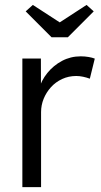

<svg xmlns="http://www.w3.org/2000/svg" viewBox="-20 -764 412 784"><path d="M71.3 0V-525H147L147.3 -372.8L138.7 -398.7Q148.3 -435 173.2 -465.8Q198 -496.6 233.1 -515.3Q268.3 -534 309.7 -534Q326.7 -534 341.9 -531.3Q357 -528.7 367 -524.7L346.8 -442.7Q333.4 -447.7 318.9 -450.7Q304.4 -453.7 291.4 -453.7Q260.1 -453.7 233.5 -441.3Q207 -428.9 188 -407.9Q169 -386.9 158.3 -360.7Q147.7 -334.5 147.7 -306.2V0ZM190.6 -611.7 84.9 -717.6 114.1 -743.9 236.4 -664.5H211.5L333.5 -743.9L362.7 -717.6L257 -611.7Z"/></svg>

Font: Lexend Medium
Style: Regular
Weight: 500
Designer: Bonnie Shaver-Troup, Thomas Jockin
Foundry: Lexend
Version: Version 1.005